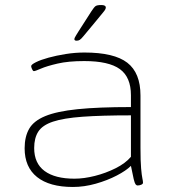

<svg xmlns="http://www.w3.org/2000/svg" viewBox="-20 -738 705 764"><path d="M270 6Q177 6 127.5 -33.5Q78 -73 78 -148Q78 -194 96 -225.5Q114 -257 160 -276Q206 -295 288.5 -303.5Q371 -312 501 -312V-359Q501 -431 457 -463Q413 -495 315 -495Q252 -495 209 -485Q166 -475 143 -465Q120 -455 115 -455Q111 -455 107.5 -463Q104 -471 104 -475Q104 -481 123 -490.5Q142 -500 173 -508.5Q204 -517 241.5 -523Q279 -529 316 -529Q434 -529 486.5 -488.5Q539 -448 539 -358V-150Q539 -96 541.5 -68Q544 -40 546.5 -28.5Q549 -17 549 -11Q549 -6 542 -3Q535 0 528 0Q523 0 519.5 -4.5Q516 -9 512 -25.5Q508 -42 501 -78Q482 -59 444.5 -39.5Q407 -20 361 -7Q315 6 270 6ZM276 -27Q314 -27 357.5 -38Q401 -49 440 -68.5Q479 -88 501 -114V-279Q384 -279 308.5 -273.5Q233 -268 191 -254Q149 -240 132.5 -214.5Q116 -189 116 -149Q116 -88 157.5 -57.5Q199 -27 276 -27ZM285 -576Q276 -576 276 -582Q276 -587 282.5 -597Q289 -607 293 -614L343 -692Q354 -709 360 -713.5Q366 -718 383 -718Q401 -718 401 -708Q401 -701 391 -689.5Q381 -678 366 -659L312 -594Q303 -583 297.5 -579.5Q292 -576 285 -576Z"/></svg>

Font: Asap Expanded Thin
Style: Regular
Weight: 100
Width: 7
Designer: Pablo Cosgaya
Foundry: Omnibus-Type
Version: Version 3.001; ttfautohint (v1.8.4.7-5d5b)